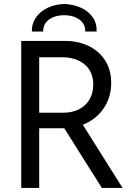

<svg xmlns="http://www.w3.org/2000/svg" viewBox="-20 -920 657 940"><path d="M141.6 -292V-368.2H290Q334 -368.2 366.9 -385Q399.9 -401.9 418.2 -432.9Q436.5 -463.9 436.5 -505.9Q436.5 -568.8 394.8 -604.2Q353 -639.6 284.2 -639.6H141.6V-719.7H297.9Q362.3 -719.7 413.6 -695.1Q464.8 -670.4 494.6 -624.3Q524.4 -578.1 524.4 -513.7Q524.4 -452.1 495.4 -401.9Q466.3 -351.6 412.4 -321.8Q358.4 -292 284.2 -292ZM84 0V-719.7H171.9V0ZM478.5 0 286.1 -305.7 354.5 -358.4 580.1 0ZM293.9 -900.4Q338.9 -898.9 375.5 -882.6Q412.1 -866.2 433.3 -836.4Q454.6 -806.6 453.1 -765.6H397.5Q397.5 -804.7 367.4 -825.2Q337.4 -845.7 293.9 -845.7Q251.5 -845.7 221.4 -825.2Q191.4 -804.7 191.4 -765.6H135.7Q135.7 -806.6 157.5 -836.4Q179.2 -866.2 215.1 -882.6Q251 -898.9 293.9 -900.4Z"/></svg>

Font: Reddit Sans
Style: Regular
Weight: 400
Designer: Stephen Hutchings
Foundry: Reddit
Version: Version 1.014